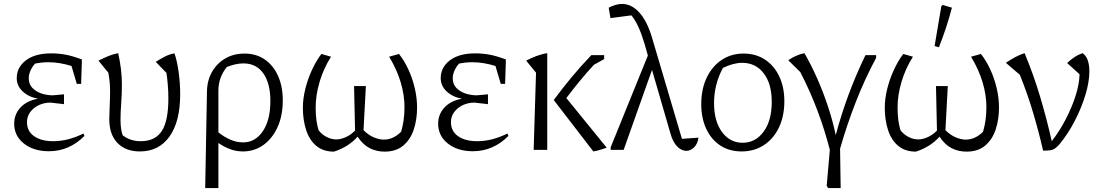

<svg xmlns="http://www.w3.org/2000/svg" viewBox="-20 -761 5590 975"><path d="M228 7Q151 7 101.5 -32Q52 -71 52 -133Q52 -180 83.5 -214.5Q115 -249 173 -260Q126 -268 95.5 -296.5Q65 -325 65 -364Q65 -419 111.5 -454.5Q158 -490 240 -490Q277 -490 312.5 -483.5Q348 -477 396 -459L392 -335H370L343 -426Q282 -445 225 -445Q192 -445 158 -438Q142 -420 134 -400.5Q126 -381 126 -364Q126 -334 144 -315Q162 -296 190 -286.5Q218 -277 248 -277L305 -282V-232L237 -240Q205 -240 178 -227.5Q151 -215 134 -192.5Q117 -170 117 -141Q117 -95 153 -69.5Q189 -44 250 -44Q288 -44 325.5 -53.5Q363 -63 404 -83L409 -71Q332 7 228 7Z M690 8Q618 8 576.5 -35Q535 -78 535 -155Q535 -170 536 -194.5Q537 -219 538 -247Q539 -275 539 -297Q539 -347 530 -392L480 -453Q512 -469 533.5 -477.5Q555 -486 580 -491Q589 -453 594 -412Q599 -371 599 -332Q599 -283 595.5 -236.5Q592 -190 592 -153Q592 -104 603 -74Q641 -44 695 -44Q768 -44 801.5 -95.5Q835 -147 835 -262Q835 -296 832 -332Q829 -368 825 -391L771 -447Q800 -465 821 -475.5Q842 -486 866 -490Q879 -453 887 -396Q895 -339 895 -283Q895 -144 841 -68Q787 8 690 8Z M1022 194 1031 -297Q1032 -353 1057 -396.5Q1082 -440 1124.5 -464.5Q1167 -489 1222 -489Q1281 -489 1324.5 -459Q1368 -429 1392 -375.5Q1416 -322 1416 -251Q1416 -173 1389 -114.5Q1362 -56 1316.5 -24Q1271 8 1214 8Q1178 8 1146 -4.5Q1114 -17 1089 -35V194ZM1089 -300V-89Q1116 -67 1148 -52.5Q1180 -38 1215 -38Q1276 -38 1314.5 -94.5Q1353 -151 1353 -248Q1353 -337 1317.5 -388Q1282 -439 1216 -439Q1178 -439 1132 -421Q1089 -368 1089 -300Z M1676 9Q1621 9 1586 -20.5Q1551 -50 1534.5 -101Q1518 -152 1518 -214Q1518 -259 1530 -308Q1542 -357 1563 -403.5Q1584 -450 1612 -487L1661 -473Q1623 -413 1603 -345.5Q1583 -278 1583 -216Q1583 -178 1587 -149.5Q1591 -121 1598 -99Q1617 -76 1640.5 -64.5Q1664 -53 1688 -53Q1711 -53 1737 -65Q1763 -77 1783 -98L1778 -324H1838L1826 -100Q1852 -74 1879.5 -63Q1907 -52 1929 -52Q1977 -52 2017 -92Q2025 -119 2029.5 -149.5Q2034 -180 2034 -219Q2034 -279 2014.5 -344Q1995 -409 1956 -473L2006 -487Q2032 -455 2053 -410Q2074 -365 2086 -314.5Q2098 -264 2098 -215Q2098 -154 2081 -103Q2064 -52 2027.5 -21.5Q1991 9 1933 9Q1892 9 1857.5 -8.5Q1823 -26 1796 -67Q1750 -15 1676 9Z M2381 7Q2304 7 2254.5 -32Q2205 -71 2205 -133Q2205 -180 2236.5 -214.5Q2268 -249 2326 -260Q2279 -268 2248.5 -296.5Q2218 -325 2218 -364Q2218 -419 2264.5 -454.5Q2311 -490 2393 -490Q2430 -490 2465.5 -483.5Q2501 -477 2549 -459L2545 -335H2523L2496 -426Q2435 -445 2378 -445Q2345 -445 2311 -438Q2295 -420 2287 -400.5Q2279 -381 2279 -364Q2279 -334 2297 -315Q2315 -296 2343 -286.5Q2371 -277 2401 -277L2458 -282V-232L2390 -240Q2358 -240 2331 -227.5Q2304 -215 2287 -192.5Q2270 -170 2270 -141Q2270 -95 2306 -69.5Q2342 -44 2403 -44Q2441 -44 2478.5 -53.5Q2516 -63 2557 -83L2562 -71Q2485 7 2381 7Z M2690 0 2702 -392 2652 -453Q2676 -466 2704 -476.5Q2732 -487 2759 -491V0ZM2993 8 2792 -253Q2834 -310 2882 -368Q2930 -426 2983 -481H3048V-461L2996 -432Q2959 -392 2924.5 -350Q2890 -308 2856 -263L3061 -11Q3044 -5 3027.5 0Q3011 5 2993 8Z M3443 -56 3527 -62Q3522 -29 3504 -12Q3486 5 3465 5Q3441 5 3419 -17Q3397 -39 3385 -82L3291 -406L3147 0H3081V-13L3270 -479L3253 -539Q3222 -642 3186 -683L3080 -669L3071 -722Q3108 -741 3139 -741Q3187 -741 3226.5 -697.5Q3266 -654 3291 -570Z M3746 8Q3684 8 3638 -22Q3592 -52 3566.5 -106.5Q3541 -161 3541 -232Q3541 -308 3568.5 -366Q3596 -424 3644.5 -456.5Q3693 -489 3756 -489Q3818 -489 3864.5 -458.5Q3911 -428 3937 -373.5Q3963 -319 3963 -247Q3963 -171 3935.5 -113.5Q3908 -56 3859 -24Q3810 8 3746 8ZM3751 -36Q3816 -36 3857.5 -92Q3899 -148 3899 -244Q3899 -336 3858 -389Q3817 -442 3749 -442Q3704 -442 3651 -416Q3606 -332 3606 -238Q3606 -145 3646.5 -90.5Q3687 -36 3751 -36Z M4249 194H4186L4178 183L4194 0Q4169 -98 4132 -197Q4095 -296 4044 -395L3983 -455Q4001 -468 4021.5 -477Q4042 -486 4065 -491Q4098 -434 4129 -364.5Q4160 -295 4184.5 -220.5Q4209 -146 4224 -75Q4251 -177 4288.5 -278.5Q4326 -380 4375 -481H4429V-467Q4370 -357 4324.5 -239.5Q4279 -122 4246 -6Z M4631 9Q4576 9 4541 -20.5Q4506 -50 4489.5 -101Q4473 -152 4473 -214Q4473 -259 4485 -308Q4497 -357 4518 -403.5Q4539 -450 4567 -487L4616 -473Q4578 -413 4558 -345.5Q4538 -278 4538 -216Q4538 -178 4542 -149.5Q4546 -121 4553 -99Q4572 -76 4595.5 -64.5Q4619 -53 4643 -53Q4666 -53 4692 -65Q4718 -77 4738 -98L4733 -324H4793L4781 -100Q4807 -74 4834.5 -63Q4862 -52 4884 -52Q4932 -52 4972 -92Q4980 -119 4984.5 -149.5Q4989 -180 4989 -219Q4989 -279 4969.5 -344Q4950 -409 4911 -473L4961 -487Q4987 -455 5008 -410Q5029 -365 5041 -314.5Q5053 -264 5053 -215Q5053 -154 5036 -103Q5019 -52 4982.5 -21.5Q4946 9 4888 9Q4847 9 4812.5 -8.5Q4778 -26 4751 -67Q4705 -15 4631 9ZM4748 -521 4726 -527 4760 -729 4767 -736 4814 -722Q4787 -619 4748 -521Z M5277 4Q5255 -92 5226.5 -188Q5198 -284 5159 -381L5088 -442Q5113 -459 5136.5 -471.5Q5160 -484 5183 -491Q5229 -381 5262.5 -268Q5296 -155 5321 -44Q5362 -97 5393 -157.5Q5424 -218 5442.5 -276.5Q5461 -335 5462 -384L5399 -441Q5416 -457 5435 -470Q5454 -483 5478 -491Q5496 -478 5504 -454Q5512 -430 5512 -399Q5512 -346 5492 -279.5Q5472 -213 5437.5 -146.5Q5403 -80 5359 -27Q5346 -13 5336.5 -6.5Q5327 0 5314 2Q5301 4 5277 4Z"/></svg>

Font: Piazzolla Light
Style: Regular
Weight: 300
Designer: Juan Pablo del Peral
Foundry: Huerta Tipografica
Version: Version 1.330